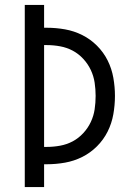

<svg xmlns="http://www.w3.org/2000/svg" viewBox="-20 -755 540 775"><path d="M80 0V-735H158V-643H169Q206 -643 242.5 -636.5Q279 -630 312 -613.5Q345 -597 371.5 -570.5Q398 -544 414.5 -511Q431 -478 437.5 -441Q444 -404 444 -368Q444 -331 437.5 -294Q431 -257 414.5 -224Q398 -191 371.5 -164.5Q345 -138 312 -121.5Q279 -105 242.5 -98.5Q206 -92 169 -92H158V0ZM158 -162H169Q196 -162 223 -167Q250 -172 273.5 -184.5Q297 -197 316 -217.5Q335 -238 346.5 -262.5Q358 -287 362 -313.5Q366 -340 366 -368Q366 -395 362 -421.5Q358 -448 346.5 -472.5Q335 -497 316 -517.5Q297 -538 273.5 -550.5Q250 -563 223 -568Q196 -573 169 -573H158Z"/></svg>

Font: Huly
Style: Regular
Weight: 400
Designer: Belleve Invis
Foundry: Belleve Invis
Version: Version 33.2.5; ttfautohint (v1.8.4)